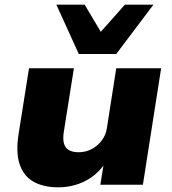

<svg xmlns="http://www.w3.org/2000/svg" viewBox="-20 -790 737 821"><path d="M229 11Q165 11 122.5 -13.5Q80 -38 63.5 -89Q47 -140 60 -220L104 -498H296L253 -227Q248 -196 253.5 -176.5Q259 -157 275 -148Q291 -139 316 -139Q347 -139 373 -153Q399 -167 416 -190.5Q433 -214 437 -242L477 -498H669L591 0H409L424 -93H430Q396 -42 343.5 -15.5Q291 11 229 11ZM317 -559 221 -770H342L411 -654L514 -770H636L477 -559Z"/></svg>

Font: Nunito Sans 10pt SemiExpanded Black
Style: Italic
Weight: 900
Width: 6
Italic angle: -9°
Designer: Vernon Adams
Foundry: Vernon Adams
Version: Version 3.101;gftools[0.9.27]